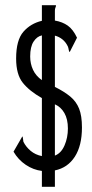

<svg xmlns="http://www.w3.org/2000/svg" viewBox="-20 -671 353 738"><path d="M141 47V-14Q108 -18 79 -37.5Q50 -57 32 -88L66 -147Q68 -144 68.5 -136.5Q69 -129 70 -126Q80 -106 98 -91Q116 -76 141 -71V-294Q93 -321 67.5 -353Q42 -385 42 -446Q42 -517 70 -549Q98 -581 141 -591V-651H195Q195 -650 195 -648Q195 -646 193 -641.5Q191 -637 191 -630V-592Q220 -587 240.5 -572.5Q261 -558 276 -526L248 -471Q245 -473 244 -480Q243 -487 241 -492Q233 -509 220 -519.5Q207 -530 191 -534V-337Q227 -319 250 -300Q273 -281 284 -253.5Q295 -226 295 -181Q295 -111 267.5 -68.5Q240 -26 191 -16V47ZM141 -363V-535Q122 -531 109 -511Q96 -491 96 -454Q96 -426 107 -402.5Q118 -379 141 -363ZM191 -73Q215 -82 228 -112Q241 -142 241 -177Q241 -213 227.5 -236.5Q214 -260 191 -270Z"/></svg>

Font: Inconsolata ExtraCondensed Thin
Style: Regular
Weight: 100
Width: 2
Monospace: yes
Designer: Raph Levien, Cyreal, Brenton Simpson
Foundry: Raph Levien, Cyreal, Google
Version: Version 3.100; ttfautohint (v1.8.4.7-5d5b)